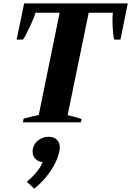

<svg xmlns="http://www.w3.org/2000/svg" viewBox="-20 -720 772 1130"><path d="M119 -22Q157 -32 208 -43L331 -645H189Q182 -619 155 -561Q128 -503 115 -487H78L122 -700H732L689 -487H652Q648 -499 645 -533.5Q642 -568 642 -602Q642 -625 644 -645H502L378 -42Q409 -36 460 -20L456 0H115ZM138 350Q211 287 231 234Q205 232 188.5 215Q172 198 172 173Q172 134 200.5 109.5Q229 85 265 85Q298 85 315 102.5Q332 120 332 147Q332 153 330 167Q318 228 276 289Q234 350 181 390Z"/></svg>

Font: Trirong ExtraBold
Style: Italic
Weight: 800
Italic angle: -12°
Designer: Katatrad Team
Foundry: CadsonDemak
Version: Version 1.001